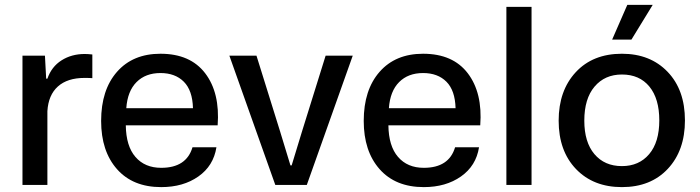

<svg xmlns="http://www.w3.org/2000/svg" viewBox="-20 -757 2864 786"><path d="M72 0V-529H164L169 -435H174Q191 -484 232 -510Q273 -536 327 -536Q340 -536 358 -534V-437Q350 -438 326 -438Q256 -438 217 -403Q178 -368 174 -302V0Z M640 9Q524 9 459 -64.5Q394 -138 394 -262Q394 -389 459 -463Q524 -537 637 -537Q759 -537 820 -457Q881 -377 871 -244H495Q496 -159 534.5 -114.5Q573 -70 640 -70Q743 -70 768 -154H866Q854 -78 792 -34.5Q730 9 640 9ZM497 -314H770Q768 -387 732.5 -422.5Q697 -458 637 -458Q576 -458 539 -421Q502 -384 497 -314Z M1107 0 919 -529H1030L1126 -221L1169 -80H1174L1217 -221L1313 -529H1424L1236 0Z M1715 9Q1599 9 1534 -64.5Q1469 -138 1469 -262Q1469 -389 1534 -463Q1599 -537 1712 -537Q1834 -537 1895 -457Q1956 -377 1946 -244H1570Q1571 -159 1609.5 -114.5Q1648 -70 1715 -70Q1818 -70 1843 -154H1941Q1929 -78 1867 -34.5Q1805 9 1715 9ZM1572 -314H1845Q1843 -387 1807.5 -422.5Q1772 -458 1712 -458Q1651 -458 1614 -421Q1577 -384 1572 -314Z M2053 0V-729H2156V0Z M2526 9Q2409 9 2338 -65Q2267 -139 2267 -263Q2267 -386 2337 -461.5Q2407 -537 2526 -537Q2642 -537 2713 -463Q2784 -389 2784 -264Q2784 -141 2714 -66Q2644 9 2526 9ZM2526 -77Q2596 -77 2637.5 -126Q2679 -175 2679 -264Q2679 -353 2638.5 -402.5Q2598 -452 2526 -452Q2456 -452 2414 -402.5Q2372 -353 2372 -263Q2372 -175 2413.5 -126Q2455 -77 2526 -77ZM2486 -595 2548 -737H2652L2565 -595Z"/></svg>

Font: Mona Sans Medium
Style: Regular
Weight: 500
Designer: Deni Anggara
Foundry: GitHub
Version: Version 2.000;Glyphs 3.2.3 (3260)